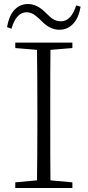

<svg xmlns="http://www.w3.org/2000/svg" viewBox="-20 -935 436 955"><path d="M340 0V-28L231 -38C230 -103 230 -201 230 -333V-390C230 -523 230 -622 231 -687L340 -696V-723H56V-696L164 -687C165 -622 166 -523 166 -390V-333C166 -201 165 -103 164 -38L56 -28V0ZM275 -787C304 -787 327 -798 346 -819C363 -838 375 -866 381 -902L359 -908C342 -855 317 -829 283 -829C268 -829 254 -833 241 -842C233 -847 221 -858 206 -873C178 -901 149 -915 119 -915C91 -915 68 -904 49 -883C32 -863 21 -835 15 -800L37 -792C53 -847 78 -874 113 -874C125 -874 137 -870 149 -863C156 -858 166 -850 179 -838C184 -833 187 -830 189 -828C216 -801 245 -787 275 -787Z"/></svg>

Font: AllPunType ExtraLight
Style: Regular
Weight: 280
Version: 1.0